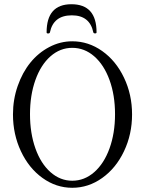

<svg xmlns="http://www.w3.org/2000/svg" viewBox="-20 -870 682 903"><path d="M199.2 -717.8Q199.2 -850.1 315.9 -850.1Q434.1 -850.1 434.1 -717.8Q434.1 -712.9 427.2 -712.9Q420.4 -712.9 418.9 -717.8Q402.3 -797.9 317.9 -797.9Q231.4 -797.9 214.8 -717.8Q213.9 -712.9 206.5 -712.6Q199.2 -712.4 199.2 -717.8ZM319.8 13.2Q244.1 13.2 179.9 -33Q115.7 -79.1 78.4 -158.7Q41 -238.3 41 -332Q41 -401.9 63.2 -465.6Q85.4 -529.3 122.8 -575.4Q160.2 -621.6 211.7 -648.7Q263.2 -675.8 319.8 -675.8Q396 -675.8 460.7 -629.9Q525.4 -584 563.2 -504.6Q601.1 -425.3 601.1 -332Q601.1 -238.3 563.2 -158.7Q525.4 -79.1 460.7 -33Q396 13.2 319.8 13.2ZM319.8 -20Q377 -20 423.1 -60.3Q469.2 -100.6 495.1 -172.1Q521 -243.7 521 -333Q521 -422.4 495.1 -493.7Q469.2 -564.9 423.3 -605Q377.4 -645 319.8 -645Q262.7 -645 217.3 -605Q171.9 -564.9 146.5 -493.7Q121.1 -422.4 121.1 -333Q121.1 -243.7 146.5 -172.1Q171.9 -100.6 217.5 -60.3Q263.2 -20 319.8 -20Z"/></svg>

Font: Junicode SmCond Light
Style: Regular
Weight: 300
Width: 4
Designer: Peter S. Baker
Version: Version 2.206